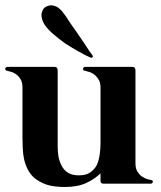

<svg xmlns="http://www.w3.org/2000/svg" viewBox="-28 -708 620 740"><path d="M553.7 -14.6Q557.6 -13.7 559.6 -11.7Q561.5 -9.8 561.5 -7.8Q561.5 -6.8 560.5 -6.8Q560.5 -3.9 558.6 -2Q555.7 0 551.8 0Q491.2 0 371.1 0Q365.2 0 362.3 -2.9Q359.4 -4.9 359.4 -10.7Q359.4 -20.5 359.4 -40Q337.9 -18.6 304.7 -2.9Q271.5 12.7 221.7 12.7Q180.7 12.7 152.3 3.9Q125 -5.9 106.4 -20.5Q88.9 -35.2 79.1 -54.7Q69.3 -74.2 64.5 -95.7Q60.5 -116.2 59.6 -137.7Q58.6 -158.2 58.6 -175.8Q58.6 -241.2 58.6 -371.1Q58.6 -391.6 50.8 -403.3Q43 -416 32.2 -422.9Q22.5 -429.7 12.7 -431.6Q2.9 -434.6 -1 -435.5Q-4.9 -435.5 -6.8 -438.5Q-7.8 -440.4 -7.8 -442.4Q-7.8 -443.4 -7.8 -443.4Q-7.8 -446.3 -4.9 -448.2Q-2.9 -450.2 1 -450.2Q61.5 -450.2 181.6 -450.2Q194.3 -450.2 194.3 -436.5Q194.3 -339.8 194.3 -144.5Q194.3 -124 197.3 -104.5Q201.2 -85 210 -68.4Q218.8 -51.8 234.4 -42Q250 -32.2 276.4 -32.2Q304.7 -32.2 320.3 -43.9Q336.9 -55.7 345.7 -73.2Q353.5 -91.8 356.4 -113.3Q359.4 -134.8 359.4 -155.3Q359.4 -227.5 359.4 -371.1Q359.4 -391.6 350.6 -403.3Q342.8 -416 332 -422.9Q322.3 -429.7 312.5 -431.6Q302.7 -434.6 298.8 -435.5Q294.9 -435.5 293 -438.5Q291 -441.4 292 -443.4Q293 -446.3 294.9 -448.2Q296.9 -450.2 300.8 -450.2Q361.3 -450.2 482.4 -450.2Q494.1 -450.2 494.1 -436.5Q494.1 -317.4 494.1 -78.1Q494.1 -58.6 502 -45.9Q509.8 -34.2 519.5 -27.3Q530.3 -20.5 540 -17.6Q549.8 -14.6 553.7 -14.6ZM328.1 -495.1Q330.1 -492.2 330.1 -490.2Q330.1 -488.3 328.1 -487.3Q327.1 -485.4 325.2 -485.4Q323.2 -485.4 320.3 -486.3Q299.8 -495.1 274.4 -509.8Q248 -524.4 222.7 -541Q198.2 -558.6 176.8 -577.1Q155.3 -595.7 143.6 -613.3Q138.7 -621.1 134.8 -631.8Q131.8 -642.6 131.8 -652.3Q132.8 -662.1 137.7 -670.9Q141.6 -678.7 152.3 -683.6Q161.1 -687.5 168.9 -687.5Q169.9 -687.5 171.9 -687.5Q180.7 -686.5 189.5 -682.6Q197.3 -678.7 204.1 -671.9Q211.9 -665 216.8 -657.2Q217.8 -656.2 225.6 -645.5Q233.4 -633.8 244.1 -617.2Q255.9 -600.6 269.5 -581.1Q282.2 -561.5 294.9 -543.9Q306.6 -526.4 315.4 -512.7Q325.2 -499 328.1 -495.1Z"/></svg>

Font: Mermaid
Style: Bold
Weight: 400
Designer: Scott Simpson
Version: Version 1.001